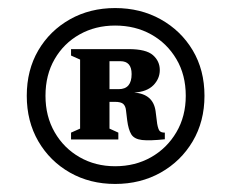

<svg xmlns="http://www.w3.org/2000/svg" viewBox="-20 -705 574 477"><path d="M266 -685Q329 -685 379.2 -657Q429.5 -629 458.8 -580Q488 -531 488 -467Q488 -403.5 458.8 -354Q429.5 -304.5 379.2 -276.2Q329 -248 266 -248Q203.5 -248 153.8 -276.2Q104 -304.5 75.2 -354Q46.5 -403.5 46.5 -467Q46.5 -531 75.2 -580Q104 -629 153.8 -657Q203.5 -685 266 -685ZM266 -641.5Q217 -641.5 177.8 -619.5Q138.5 -597.5 115.8 -558.2Q93 -519 93 -467Q93 -416 115.8 -376.5Q138.5 -337 177.8 -314.5Q217 -292 266 -292Q316 -292 355.5 -314.5Q395 -337 418.2 -376.5Q441.5 -416 441.5 -467Q441.5 -519 418.2 -558.2Q395 -597.5 355.5 -619.5Q316 -641.5 266 -641.5ZM179 -557 156.5 -567V-583H299.5Q343 -583 360 -568Q377 -553 377 -531Q377 -509.5 361 -493.2Q345 -477 313.5 -475Q360.5 -471.5 366.5 -429L370.5 -397.5Q373 -383.5 376.8 -379.5Q380.5 -375.5 389.5 -375.5V-359Q352 -355 332.8 -357.2Q313.5 -359.5 306.2 -371.2Q299 -383 296 -406L293 -431Q292 -441 286.5 -446.5Q281 -452 265 -452H252V-385.5L274 -375.5V-358.5H156.5V-375.5L179 -385.5ZM279 -553H252V-483.5H275Q307 -483.5 307 -521Q307 -553 279 -553Z"/></svg>

Font: Newsreader 16pt ExtraBold
Style: Regular
Weight: 800
Designer: Hugues Gentile
Foundry: Production Type
Version: Version 1.003; ttfautohint (v1.8.3)